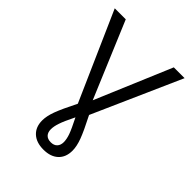

<svg xmlns="http://www.w3.org/2000/svg" viewBox="-267 -865 1228 1228"><g transform="rotate(45 347.0 -251.0)"><path d="M410.2 103.5Q410.2 77.1 398.4 43Q386.7 9.8 350.6 -61.5Q315.4 9.8 304.7 43Q293 77.1 293 103.5Q293 131.8 308.1 147.5Q323.2 163.1 351.6 163.1Q379.9 163.1 395 147Q410.2 130.9 410.2 103.5ZM213.9 102.5Q213.9 63.5 232.4 13.2Q251 -37.1 299.8 -133.8L35.2 -732.4H134.8L351.6 -216.8L569.3 -732.4H667L401.4 -133.8Q451.2 -37.1 469.7 13.2Q488.3 63.5 488.3 102.5Q488.3 162.1 452.1 195.8Q416 229.5 351.6 229.5Q287.1 229.5 250.5 195.8Q213.9 162.1 213.9 102.5Z"/></g></svg>

Font: Gen Shin Gothic Regular
Style: Regular
Weight: 400
Designer: [Source Han Sans]
Ryoko NISHIZUKA  (kana & ideographs); Paul D. Hunt (Latin, Greek & Cyrillic); Wenlong ZHANG  (bopomofo
Version: Version 1.002.20150607